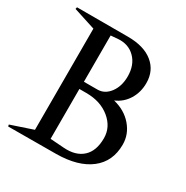

<svg xmlns="http://www.w3.org/2000/svg" viewBox="-142 -718 809 837"><g transform="rotate(30 262.5 -300.0)"><path d="M7.8 -8.8 118.2 -45.9V-555.2L7.8 -590.8L9.8 -600.1H266.1Q346.7 -600.1 391.8 -563.7Q437 -527.3 437 -464.8Q437 -418.5 414.6 -382.1Q392.1 -345.7 353 -329.1Q411.6 -314.9 446.8 -273.9Q481.9 -232.9 481.9 -181.2Q481.9 -96.2 421.1 -49.1Q360.4 -2 251 -1L9.8 0ZM196.8 -45.9 266.1 -41Q327.6 -36.6 362.3 -68.4Q397 -100.1 397 -164.1Q397 -220.2 350.3 -258.5Q303.7 -296.9 231.9 -296.9H196.8ZM198.2 -334H266.1Q302.7 -334 327.4 -366.9Q352.1 -399.9 352.1 -449.2Q352.1 -506.8 318.6 -540.5Q285.2 -574.2 231.9 -569.8L198.2 -566.9Z"/></g></svg>

Font: Halibut Cnd
Style: Regular
Weight: 400
Width: 3
Designer: Matteo Maggi
Foundry: Collletttivo
Version: Version 3.080 | FøM Fix